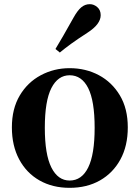

<svg xmlns="http://www.w3.org/2000/svg" viewBox="-20 -884 670 921"><path d="M314 17Q232 17 169.5 -18.5Q107 -54 72 -119.5Q37 -185 37 -273Q37 -362 74.5 -425.5Q112 -489 175.5 -523Q239 -557 314 -557Q391 -557 454 -523.5Q517 -490 555 -426.5Q593 -363 593 -273Q593 -184 557.5 -119Q522 -54 459.5 -18.5Q397 17 314 17ZM314 -18Q372 -18 403 -80.5Q434 -143 434 -271Q434 -400 403 -461.5Q372 -523 314 -523Q258 -523 226.5 -461.5Q195 -400 195 -271Q195 -143 226.5 -80.5Q258 -18 314 -18ZM246 -649Q264 -679 283.5 -712.5Q303 -746 333 -800Q352 -834 370 -849Q388 -864 411 -864Q430 -864 446.5 -850Q463 -836 463 -811Q463 -790 447.5 -769Q432 -748 398 -726Q350 -695 320.5 -673.5Q291 -652 267 -632Z"/></svg>

Font: Noto Serif SC ExtraLight ExtraBold
Style: Regular
Weight: 800
Version: Version 2.002-H1;hotconv 1.1.0;makeotfexe 2.6.0